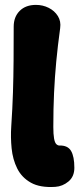

<svg xmlns="http://www.w3.org/2000/svg" viewBox="-20 -743 342 785"><path d="M206 21Q144 25 106.5 4Q69 -17 50.5 -54Q32 -91 27.5 -136.5Q23 -182 26 -226Q31 -301 33 -365.5Q35 -430 35.5 -494.5Q36 -559 36 -634Q36 -674 60.5 -698.5Q85 -723 127 -723Q155 -723 179 -711Q203 -699 216.5 -677.5Q230 -656 226 -628Q216 -555 210 -491.5Q204 -428 201 -363.5Q198 -299 198 -224Q198 -194 201 -177Q204 -160 210 -154Q216 -148 223 -148Q257 -149 270.5 -126Q284 -103 284 -57Q284 -21 260 -1Q236 19 206 21Z"/></svg>

Font: Winky Sans ExtraBold
Style: Regular
Weight: 800
Designer: Simon Atzbach
Foundry: typofactur
Version: Version 1.205